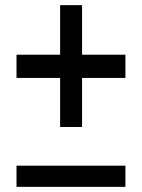

<svg xmlns="http://www.w3.org/2000/svg" viewBox="-20 -724 552 744"><path d="M213 -232V-422H44V-512H213V-704H298V-512H466V-422H298V-232ZM44 0V-82H466V0Z"/></svg>

Font: Hasubi Mono
Style: Regular
Weight: 400
Designer: Eli Heuer
Foundry: Eli Heuer
Version: Version 1.000